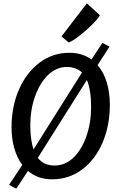

<svg xmlns="http://www.w3.org/2000/svg" viewBox="-20 -1073 714 1157"><path d="M78 64 34.5 41 114.5 -79Q82.5 -121.5 66 -180Q49.5 -238.5 49.5 -306Q49.5 -431.5 94.5 -534Q139.5 -636.5 219 -695.8Q298.5 -755 397.5 -755Q475.5 -755 531.5 -714.5L597 -815L640 -792L568 -680.5Q605 -638 623.5 -576.5Q642 -515 642 -442Q642 -318 598.5 -214.5Q554.5 -112 475.5 -52.2Q396.5 7.5 293.5 7.5Q208 7.5 148.5 -43ZM182 -172.5 474 -636Q439 -669.5 382 -669.5Q319.5 -669.5 268.5 -620Q218.5 -571 190.5 -490.2Q162.5 -409.5 162.5 -320.5Q162.5 -230.5 182 -172.5ZM309.5 -75.5Q373.5 -75.5 424 -124.5Q473.5 -173 501.2 -253.8Q529 -334.5 529 -427Q529 -532 503.5 -591L208 -122Q242.5 -75.5 309.5 -75.5ZM394 -817 350.5 -853.5 503.5 -1053 582 -981Q573.5 -964.5 550 -939.8Q526.5 -915 497 -889Q467.5 -863 439.8 -843.2Q412 -823.5 394 -817Z"/></svg>

Font: Merriweather Sans Italic
Style: Regular
Weight: 400
Italic angle: -7.5°
Designer: Eben Sorkin
Foundry: Eben Sorkin
Version: Version 1.008; ttfautohint (v1.7.19-72a1) -l 8 -r 50 -G 200 